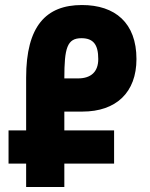

<svg xmlns="http://www.w3.org/2000/svg" viewBox="-20 -744 596 764"><path d="M84 0H236V-93H434V-225H236V-300H308C442 -300 523 -376 523 -509C523 -653 438 -724 306 -724C163 -724 84 -640 84 -435V-225H14V-93H84ZM236 -432C236 -553 247 -592 304 -592C351 -592 371 -567 371 -509C371 -459 343 -432 290 -432Z"/></svg>

Font: Noto Sans Armenian ExtraCondensed ExtraBold
Style: Regular
Weight: 800
Width: 2
Designer: Monotype Design Team
Foundry: Monotype Imaging Inc.
Version: Version 2.008